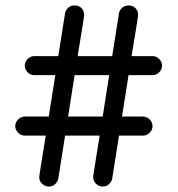

<svg xmlns="http://www.w3.org/2000/svg" viewBox="-20 -680 652 705"><path d="M159 5Q146 5 135 -5Q124 -15 124 -30Q124 -31 124.5 -34.5Q125 -38 127 -51.5Q129 -65 134 -96Q139 -127 148 -182H71Q57 -182 46.5 -192.5Q36 -203 36 -217Q36 -231 46.5 -241.5Q57 -252 71 -252H159L183 -404H106Q92 -404 81.5 -414.5Q71 -425 71 -439Q71 -453 81.5 -463.5Q92 -474 106 -474H194L219 -632Q221 -643 230.5 -651.5Q240 -660 254 -660Q270 -660 279.5 -650Q289 -640 289 -625Q289 -624 288.5 -620Q288 -616 286 -602.5Q284 -589 279 -558.5Q274 -528 265 -474H392L417 -632Q419 -643 428.5 -651.5Q438 -660 452 -660Q468 -660 477.5 -650Q487 -640 487 -625Q487 -624 486.5 -620Q486 -616 484 -602.5Q482 -589 477 -558.5Q472 -528 463 -474H540Q554 -474 564.5 -463.5Q575 -453 575 -439Q575 -425 564.5 -414.5Q554 -404 540 -404H452L428 -252H505Q519 -252 529.5 -241.5Q540 -231 540 -217Q540 -203 529.5 -192.5Q519 -182 505 -182H417L392 -24Q390 -13 380.5 -4Q371 5 357 5Q344 5 333 -5Q322 -15 322 -30Q322 -31 322.5 -34.5Q323 -38 325 -51.5Q327 -65 332 -96Q337 -127 346 -182H219L194 -24Q192 -13 182.5 -4Q173 5 159 5ZM230 -252H357L381 -404H254Z"/></svg>

Font: Varela Round
Style: Regular
Weight: 400
Designer: Joe Prince, Avraham Cornfeld
Foundry: Joe Prince, Avraham Cornfeld
Version: Version 3.010; ttfautohint (v1.8.4.7-5d5b)